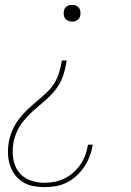

<svg xmlns="http://www.w3.org/2000/svg" viewBox="-20 -558 540 791"><path d="M163 213Q139 213 116 208.5Q93 204 74 192Q55 180 41.5 162Q28 144 21 122.5Q14 101 13 77Q12 53 16 29Q20 5 30 -19Q40 -43 55.5 -64Q71 -85 90 -103.5Q109 -122 129.5 -139Q150 -156 169.5 -174Q189 -192 203 -214Q217 -236 224 -260.5Q231 -285 235 -309H255Q251 -285 244.5 -260.5Q238 -236 225 -213Q212 -190 193.5 -170.5Q175 -151 154.5 -134Q134 -117 114 -99Q94 -81 77.5 -60.5Q61 -40 50 -16Q39 8 35 32Q30 64 34.5 95Q39 126 56.5 149.5Q74 173 102.5 184Q131 195 163 195Q184 195 205 191Q226 187 245.5 177.5Q265 168 282 153Q299 138 311.5 119.5Q324 101 331.5 81Q339 61 342 40Q342 39 342.5 38.5Q343 38 343 38H362Q362 38 362 39Q362 40 362 40Q358 64 349.5 86Q341 108 327.5 128.5Q314 149 295.5 166Q277 183 255 194Q233 205 209.5 209Q186 213 163 213ZM277 -469Q269 -469 261.5 -472Q254 -475 249 -481Q244 -487 243 -495.5Q242 -504 243 -512Q244 -518 247 -523Q250 -528 255 -531.5Q260 -535 265.5 -536.5Q271 -538 277 -538Q285 -538 292.5 -535Q300 -532 305 -526Q310 -520 311 -511.5Q312 -503 311 -495Q310 -489 307 -484Q304 -479 299 -475.5Q294 -472 288.5 -470.5Q283 -469 277 -469Z"/></svg>

Font: Iosevka Slab Thin Oblique
Style: Regular
Weight: 100
Italic angle: -9°
Monospace: yes
Designer: Belleve Invis
Foundry: Belleve Invis
Version: Version 11.1.0; ttfautohint (v1.8.3)